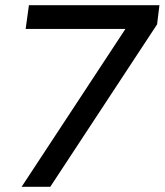

<svg xmlns="http://www.w3.org/2000/svg" viewBox="-20 -717 632 737"><path d="M461.5 -606H78.5L91 -697H592L583 -623.5L173 0H63Z"/></svg>

Font: HK Grotesk Medium
Style: Italic
Weight: 500
Italic angle: -8°
Designer: Alfredo Marco Pradil
Foundry: Hanken Design Co.
Version: Version 3.004